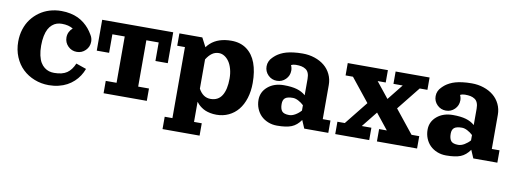

<svg xmlns="http://www.w3.org/2000/svg" viewBox="-53 -749 3225 1196"><g transform="rotate(10 1559.5 -151.5)"><path d="M344.7 -363.5Q316.9 -380.9 273.9 -380.9Q256.6 -380.9 241.7 -376.1Q226.8 -371.3 213.3 -359.9Q199.7 -348.4 190.2 -330.8Q180.7 -313.2 175 -286.1Q169.4 -259 169.4 -224.6Q169.4 -190.2 175.5 -163.3Q181.6 -136.5 191.8 -119.4Q201.9 -102.3 216.2 -91.3Q230.5 -80.3 245.6 -75.8Q260.7 -71.3 278.3 -71.3Q329.8 -71.3 358.8 -91.2Q387.7 -111.1 405 -152.6L470 -130.1Q461.2 -106.4 447.6 -85.6Q434.1 -64.7 415 -47.1Q396 -29.5 372.7 -17Q349.4 -4.4 320.1 2.7Q290.8 9.8 258.3 9.8Q210.2 9.8 167.4 -7.1Q124.5 -23.9 92.9 -54.1Q61.3 -84.2 42.8 -128.4Q24.4 -172.6 24.4 -224.6Q24.4 -266.4 36.1 -303.2Q47.9 -340.1 69.2 -368.4Q90.6 -396.7 119.4 -417.2Q148.2 -437.7 183.3 -448.4Q218.5 -459 257.1 -459Q287.6 -459 314.5 -453.2Q341.3 -447.5 362.4 -437.6Q383.5 -427.7 401.9 -413.1Q420.2 -398.4 434 -382Q447.8 -365.5 459.7 -345Q472.2 -325.7 472.2 -302.7Q472.2 -270.3 449.3 -247.4Q426.5 -224.6 394 -224.6Q361.6 -224.6 338.7 -247.4Q315.9 -270.3 315.9 -302.7Q315.9 -320.8 323.6 -336.7Q331.3 -352.5 344.7 -363.5Z M516.1 -253.9V-449.2H965.3V-253.9H887.2V-371.1H809.1V-78.1H877.4V0H604V-78.1H672.4V-371.1H594.2V-253.9Z M1332.3 -460.4Q1389.4 -460.4 1429.2 -431.2Q1469 -401.9 1488.4 -349.4Q1507.8 -296.9 1507.8 -224.4Q1507.8 -171.4 1494 -127.4Q1480.2 -83.5 1455.4 -53.3Q1430.7 -23.2 1395.6 -6.7Q1360.6 9.8 1318.8 9.8Q1297.9 9.8 1279.3 6Q1260.7 2.2 1247.7 -3.4Q1234.6 -9 1222.9 -17.3Q1211.2 -25.6 1204 -33Q1196.8 -40.3 1189.9 -49.3V78.1H1238.8V156.2H1004.4V78.1H1053.2V-371.1H1004.4V-449.2H1149.4L1179 -392.3Q1188.5 -405.8 1200.7 -416.7Q1249 -460.4 1332.3 -460.4ZM1189.9 -132.1Q1217.8 -80.8 1265.6 -80.8Q1314 -80.8 1337.5 -118.7Q1361.1 -156.5 1361.1 -226.1Q1361.1 -258.8 1353.4 -286.5Q1345.7 -314.2 1332.9 -332.5Q1320.1 -350.8 1303.5 -361Q1286.9 -371.1 1268.8 -371.1Q1244.4 -371.1 1225.5 -357.5Q1206.5 -344 1189.9 -317.4Z M1976.6 -294.2V-78.1H2025.4V0H1873.3L1851.6 -50.8Q1826.7 -15.1 1793.8 -2Q1761 11.2 1702.1 11.2Q1671.6 11.2 1645.4 0.6Q1619.1 -10 1600.7 -28.3Q1582.3 -46.6 1571.9 -72.3Q1561.5 -97.9 1561.5 -127.2Q1561.5 -177.7 1601.1 -211.1Q1640.6 -244.4 1702.1 -244.4Q1751.7 -244.4 1784.2 -235Q1816.7 -225.6 1839.8 -205.1V-308.6Q1839.8 -330.6 1833.9 -345.3Q1827.9 -360.1 1815.9 -368Q1804 -376 1789.1 -379.2Q1774.2 -382.3 1753.4 -382.3Q1736.8 -382.3 1723.4 -375.2Q1731 -359.4 1731 -341.8Q1731 -309.3 1708.1 -286.5Q1685.3 -263.7 1652.8 -263.7Q1620.4 -263.7 1597.5 -286.5Q1574.7 -309.3 1574.7 -341.8Q1574.7 -358.4 1581.2 -373Q1587.6 -387.7 1599.1 -398.7Q1608.9 -408.9 1619.4 -417.1Q1629.9 -425.3 1645.9 -433.5Q1661.9 -441.7 1680.7 -447Q1699.5 -452.4 1725.7 -455.7Q1752 -459 1783.2 -459Q1823.7 -459 1859.4 -447Q1895 -435.1 1920.9 -413.8Q1946.8 -392.6 1961.7 -361.6Q1976.6 -330.6 1976.6 -294.2ZM1839.8 -108.4V-142.1Q1824.7 -156.5 1805.8 -166.4Q1786.9 -176.3 1770.8 -176.3Q1736.1 -176.3 1721.9 -164.7Q1707.8 -153.1 1707.8 -127.2Q1707.8 -96.2 1720 -81.5Q1732.2 -66.9 1765.4 -66.9Q1784.2 -66.9 1804.6 -79Q1825 -91.1 1839.8 -108.4Z M2284.2 -78.1V0H2069.3V-78.1H2116L2233.2 -224.6L2116 -371.1H2069.3V-449.2H2323.2V-371.1H2272.2L2351.6 -272L2430.7 -371.1H2372.1V-449.2H2586.9V-371.1H2538.1L2420.9 -224.6L2538.1 -78.1H2586.9V0H2333V-78.1H2381.8L2302.7 -177.2L2223.4 -78.1Z M3045.9 -294.2V-78.1H3094.7V0H2942.6L2920.9 -50.8Q2896 -15.1 2863.2 -2Q2830.3 11.2 2771.5 11.2Q2741 11.2 2714.7 0.6Q2688.5 -10 2670 -28.3Q2651.6 -46.6 2641.2 -72.3Q2630.9 -97.9 2630.9 -127.2Q2630.9 -177.7 2670.4 -211.1Q2710 -244.4 2771.5 -244.4Q2821 -244.4 2853.5 -235Q2886 -225.6 2909.2 -205.1V-308.6Q2909.2 -330.6 2903.2 -345.3Q2897.2 -360.1 2885.3 -368Q2873.3 -376 2858.4 -379.2Q2843.5 -382.3 2822.8 -382.3Q2806.2 -382.3 2792.7 -375.2Q2800.3 -359.4 2800.3 -341.8Q2800.3 -309.3 2777.5 -286.5Q2754.6 -263.7 2722.2 -263.7Q2689.7 -263.7 2666.9 -286.5Q2644 -309.3 2644 -341.8Q2644 -358.4 2650.5 -373Q2657 -387.7 2668.5 -398.7Q2678.2 -408.9 2688.7 -417.1Q2699.2 -425.3 2715.2 -433.5Q2731.2 -441.7 2750 -447Q2768.8 -452.4 2795 -455.7Q2821.3 -459 2852.5 -459Q2893.1 -459 2928.7 -447Q2964.4 -435.1 2990.2 -413.8Q3016.1 -392.6 3031 -361.6Q3045.9 -330.6 3045.9 -294.2ZM2909.2 -108.4V-142.1Q2894 -156.5 2875.1 -166.4Q2856.2 -176.3 2840.1 -176.3Q2805.4 -176.3 2791.3 -164.7Q2777.1 -153.1 2777.1 -127.2Q2777.1 -96.2 2789.3 -81.5Q2801.5 -66.9 2834.7 -66.9Q2853.5 -66.9 2873.9 -79Q2894.3 -91.1 2909.2 -108.4Z"/></g></svg>

Font: Orelega One
Style: Regular
Weight: 400
Version: Version 1.1 ; ttfautohint (v1.8.3)